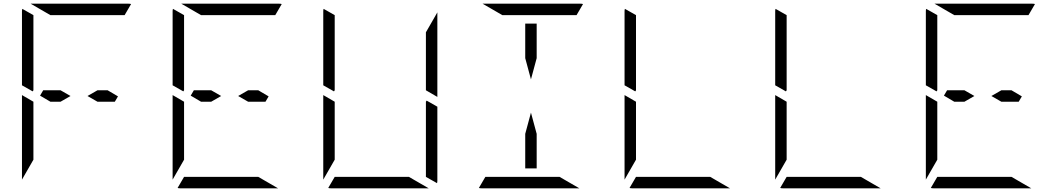

<svg xmlns="http://www.w3.org/2000/svg" viewBox="-20 -1020 5752 1040"><path d="M99 -558V-959Q99 -968 101 -972L161 -938V-928V-892V-866V-735V-548V-531L157 -525ZM161 -265V-155L99 -47V-500V-505L161 -469V-452ZM253 -469 197 -502 214 -531H308L362 -500L308 -469ZM253 -938 146 -1000H408H676Q686 -1000 690 -998L655 -938H625H439H377ZM508 -531H563L619 -498L602 -469H508L454 -500Z M915 -558V-959Q915 -968 917 -972L977 -938V-928V-892V-866V-735V-548V-531L973 -525ZM977 -265V-155L915 -47V-500V-505L977 -469V-452ZM1069 -469 1013 -502 1030 -531H1124L1178 -500L1124 -469ZM1069 -938 962 -1000H1224H1492Q1502 -1000 1506 -998L1471 -938H1441H1255H1193ZM1379 -62 1486 0H1224H956Q946 0 942 -2L977 -62H1007H1193H1255ZM1324 -531H1379L1435 -498L1418 -469H1324L1270 -500Z M1731 -558V-959Q1731 -968 1733 -972L1793 -938V-928V-892V-866V-735V-548V-531L1789 -525ZM2291 -475 2349 -442V-41Q2349 -32 2347 -28L2287 -62V-70V-82V-108V-134V-265V-450V-469ZM1793 -265V-155L1731 -47V-500V-505L1793 -469V-452ZM2195 -62 2302 0H2040H1772Q1762 0 1758 -2L1793 -62H1823H2009H2071ZM2349 -953V-500V-495L2287 -531V-550V-735V-845Z M2887 -295V-108H2825V-295L2856 -410ZM2701 -938 2594 -1000H2856H3124Q3134 -1000 3138 -998L3103 -938H3073H2887H2825ZM3011 -62 3118 0H2856H2588Q2578 0 2574 -2L2609 -62H2639H2825H2887ZM2825 -705V-892H2887V-705L2856 -590Z M3363 -558V-959Q3363 -968 3365 -972L3425 -938V-928V-892V-866V-735V-548V-531L3421 -525ZM3425 -265V-155L3363 -47V-500V-505L3425 -469V-452ZM3827 -62 3934 0H3672H3404Q3394 0 3390 -2L3425 -62H3455H3641H3703Z M4179 -558V-959Q4179 -968 4181 -972L4241 -938V-928V-892V-866V-735V-548V-531L4237 -525ZM4241 -265V-155L4179 -47V-500V-505L4241 -469V-452ZM4643 -62 4750 0H4488H4220Q4210 0 4206 -2L4241 -62H4271H4457H4519Z M4995 -558V-959Q4995 -968 4997 -972L5057 -938V-928V-892V-866V-735V-548V-531L5053 -525ZM5057 -265V-155L4995 -47V-500V-505L5057 -469V-452ZM5149 -469 5093 -502 5110 -531H5204L5258 -500L5204 -469ZM5149 -938 5042 -1000H5304H5572Q5582 -1000 5586 -998L5551 -938H5521H5335H5273ZM5459 -62 5566 0H5304H5036Q5026 0 5022 -2L5057 -62H5087H5273H5335ZM5404 -531H5459L5515 -498L5498 -469H5404L5350 -500Z"/></svg>

Font: DSEG14 Modern Mini
Style: Light
Weight: 300
Designer: Keshikan(Twitter:@keshinomi_88pro)
Version: Version 0.46